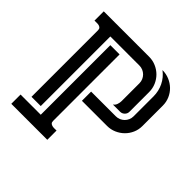

<svg xmlns="http://www.w3.org/2000/svg" viewBox="-166 -794 945 945"><g transform="rotate(45 306.0 -322.0)"><path d="M355 -643.6Q380.4 -643.6 402.8 -633.8Q425.3 -624 441.9 -607.4Q458.5 -590.8 468.3 -568.4Q478 -545.9 478 -520.5V-383.3Q478 -370.1 468.3 -360.6Q458.5 -351.1 445.3 -351.1H395Q405.3 -357.9 409.4 -369.9Q413.6 -381.8 413.6 -393.1V-517.6Q413.6 -530.3 408.7 -541.5Q403.8 -552.7 395.5 -561Q387.2 -569.3 376 -574.2Q364.7 -579.1 352.1 -579.1H149.4V-94.7H85V-557.6Q85 -567.4 80.1 -572Q75.2 -576.7 68.4 -578.1Q61.5 -579.6 53.5 -579.3Q45.4 -579.1 39.1 -579.1V-643.6ZM244.1 -85.9Q244.1 -76.2 248.8 -71.8Q253.4 -67.4 260.5 -65.7Q267.6 -64 275.4 -64.2Q283.2 -64.5 289.6 -64.5V0H39.1V-64.5H179.7V-548.8H244.1ZM572.8 -378.9Q572.8 -353.5 563 -331.3Q553.2 -309.1 536.4 -292.5Q519.5 -275.9 497.1 -266.1Q474.6 -256.3 449.7 -256.3H274.4V-320.3H446.8Q459.5 -320.3 470.7 -325.2Q481.9 -330.1 490.2 -338.4Q498.5 -346.7 503.4 -357.9Q508.3 -369.1 508.3 -381.8V-520.5Q508.3 -557.1 492.7 -589.4Q477.1 -621.6 447.8 -643.6Q473.6 -643.6 496.3 -634Q519 -624.5 536.1 -607.9Q553.2 -591.3 563 -568.8Q572.8 -546.4 572.8 -520.5Z"/></g></svg>

Font: Isar CAT
Style: Regular
Weight: 400
Designer: Digitized by Peter Wiegel
Foundry: CAT-Fonts, Peter Wiegel
Version: Version 1.000; ttfautohint (v1.3)